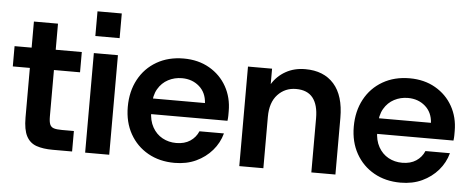

<svg xmlns="http://www.w3.org/2000/svg" viewBox="-49 -822 2347 953"><g transform="rotate(5 1125.0 -346.0)"><path d="M239 0Q191 0 158 -11.5Q125 -23 108 -55Q91 -87 91 -148V-395H6V-496H91V-626H211V-496H341V-395H211V-164Q211 -137 216.5 -124Q222 -111 236 -106.5Q250 -102 277 -102H336V0Z M401 0V-496H521V0ZM401 -581V-704H522V-581Z M847 12Q772 12 714.5 -20.5Q657 -53 624.5 -111Q592 -169 592 -245Q592 -322 624 -381.5Q656 -441 714 -474.5Q772 -508 848 -508Q921 -508 976.5 -476Q1032 -444 1062.5 -389.5Q1093 -335 1093 -267Q1093 -257 1093 -245Q1093 -233 1091 -219H679V-297H972Q969 -349 934 -379.5Q899 -410 848 -410Q811 -410 779.5 -393.5Q748 -377 729 -344.5Q710 -312 710 -262V-233Q710 -187 728.5 -154Q747 -121 778 -104Q809 -87 847 -87Q888 -87 916 -105.5Q944 -124 957 -155H1079Q1066 -107 1033.5 -69.5Q1001 -32 954 -10Q907 12 847 12Z M1169 0V-496H1289V-419Q1314 -460 1356.5 -484Q1399 -508 1454 -508Q1546 -508 1597 -450.5Q1648 -393 1648 -282V0H1528V-270Q1528 -337 1500.5 -371.5Q1473 -406 1417 -406Q1362 -406 1325.5 -367Q1289 -328 1289 -256V0Z M1973 12Q1898 12 1840.5 -20.5Q1783 -53 1750.5 -111Q1718 -169 1718 -245Q1718 -322 1750 -381.5Q1782 -441 1840 -474.5Q1898 -508 1974 -508Q2047 -508 2102.5 -476Q2158 -444 2188.5 -389.5Q2219 -335 2219 -267Q2219 -257 2219 -245Q2219 -233 2217 -219H1805V-297H2098Q2095 -349 2060 -379.5Q2025 -410 1974 -410Q1937 -410 1905.5 -393.5Q1874 -377 1855 -344.5Q1836 -312 1836 -262V-233Q1836 -187 1854.5 -154Q1873 -121 1904 -104Q1935 -87 1973 -87Q2014 -87 2042 -105.5Q2070 -124 2083 -155H2205Q2192 -107 2159.5 -69.5Q2127 -32 2080 -10Q2033 12 1973 12Z"/></g></svg>

Font: Host Grotesk SemiBold
Style: Regular
Weight: 600
Designer: Doukan Karapınar
Foundry: Element Type
Version: Version 1.003